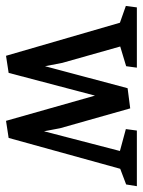

<svg xmlns="http://www.w3.org/2000/svg" viewBox="63 -530 481 647"><g transform="rotate(90 303.5 -206.5)"><path d="M345.2 -404.8 412.1 -168.5 422.4 -114.3 488.8 -370.1 415 -390.1 419.9 -427.2H607.4L601.6 -391.1L548.8 -371.1L444.8 4.9L387.2 13.7L302.2 -286.1L225.6 4.9L168 13.7L56.6 -370.1L0 -390.1L4.9 -427.2H208L203.1 -391.1L136.7 -371.1L191.9 -175.8L203.1 -117.7L277.3 -396Z"/></g></svg>

Font: Neuton
Style: Regular
Weight: 400
Designer: Brian M Zick
Version: Version 1.3